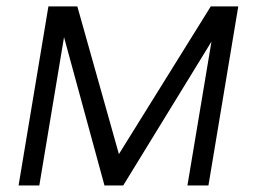

<svg xmlns="http://www.w3.org/2000/svg" viewBox="-20 -565 784 585"><path d="M342.3 -95.5 622.2 -545.5H706L615.1 0H551.1L624.3 -438.2L355.5 0H298.3L175.1 -451.7L99.8 0H36.6L127.5 -545.5H215.6Z"/></svg>

Font: Inter Light  BETA
Style: Italic
Weight: 300
Italic angle: 9.39999°
Designer: Rasmus Andersson
Foundry: rsms
Version: Version 3.011;git-f93a4a705